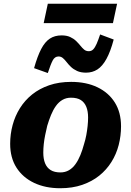

<svg xmlns="http://www.w3.org/2000/svg" viewBox="-20 -986 698 1020"><path d="M426 -219Q434 -244 438.5 -268.5Q443 -293 445.5 -317Q448 -341 448 -362Q448 -395 438.5 -418.5Q429 -442 409.5 -454.5Q390 -467 357 -467Q332 -467 312 -455.5Q292 -444 277 -423Q262 -402 251 -375Q240 -348 231 -318Q225 -293 220 -268.5Q215 -244 212.5 -220.5Q210 -197 210 -175Q210 -142 219.5 -118.5Q229 -95 249 -82.5Q269 -70 301 -70Q326 -70 346 -81.5Q366 -93 381 -114Q396 -135 407 -162Q418 -189 426 -219ZM34 -222Q34 -273 47 -321.5Q60 -370 86 -411.5Q112 -453 150.5 -484Q189 -515 241 -533Q293 -551 358 -551Q438 -551 497.5 -522.5Q557 -494 590 -441.5Q623 -389 623 -315Q623 -264 610.5 -215.5Q598 -167 572 -125.5Q546 -84 507.5 -53Q469 -22 417 -4Q365 14 300 14Q221 14 161 -14.5Q101 -43 67.5 -95.5Q34 -148 34 -222ZM437 -600Q409 -600 389.5 -609Q370 -618 357 -630.5Q344 -643 334 -656Q324 -669 314 -677.5Q304 -686 291 -686Q271 -686 260 -665Q249 -644 234 -598L161 -624Q179 -688 199 -726Q219 -764 245 -781Q271 -798 307 -798Q334 -798 352.5 -789.5Q371 -781 384 -768.5Q397 -756 407 -743.5Q417 -731 427 -722.5Q437 -714 452 -714Q466 -714 475.5 -724Q485 -734 493.5 -753.5Q502 -773 512 -803L584 -776Q567 -712 545.5 -673Q524 -634 497.5 -617Q471 -600 437 -600ZM234 -966H602L580 -863H212Z"/></svg>

Font: Roboto Serif
Style: Bold Italic
Weight: 700
Italic angle: -10°
Designer: Greg Gazdowicz
Foundry: Commercial Type
Version: Version 1.008